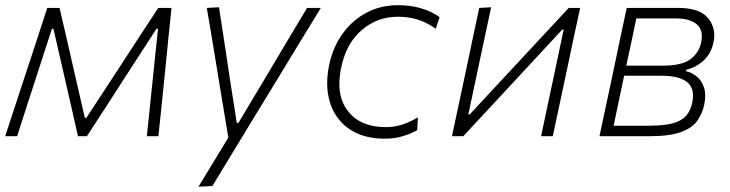

<svg xmlns="http://www.w3.org/2000/svg" viewBox="-20 -525 2814 740"><path d="M0 0Q35.5 -108.5 69 -210.5L91.5 -278.5Q109 -332 127 -386.5Q144.5 -441 162 -494.5H209.5Q222 -441.5 234.5 -387.2Q247 -333 259 -279.5L307 -71H313L449.5 -279.5Q485 -334 520 -388Q555 -441.5 590 -494.5H641Q635.5 -442 629.8 -385.8Q624 -329.5 619 -277L612 -208Q606.5 -157 601.5 -105L590.5 0H546Q552.5 -62.5 559 -126Q565.5 -189 572 -251.5L589 -414H583L471.5 -242L393.5 -121Q354.5 -60.5 315 0H280.5Q266.5 -60.5 253 -121.5Q239 -182 225.5 -241.5L186 -414H180L128 -253.5Q107.5 -190.5 86.8 -126.8Q66 -63 46 0Z M745 194.5Q773 148 802.5 100Q831.5 52 860 5.5Q852 -42.5 844 -91.5Q836 -140 828 -187.5L813.5 -276.5Q804.5 -330 795.5 -386Q786 -441.5 777 -494.5L824 -497Q834.5 -427 845 -361Q855 -294.5 865.5 -224.5L892.5 -51.5H899L1003 -225.5Q1044 -294.5 1083.5 -360.8Q1123 -427 1163.5 -494.5H1216.5Q1192.5 -454.5 1169.5 -417.5Q1146.5 -380 1119.2 -335.2Q1092 -290.5 1054.5 -228.5L969.5 -89.5Q911.5 6.5 871.2 72.2Q831 138 798.5 192Z M1463 9.5Q1381 9.5 1327 -27.2Q1273 -64 1252.5 -128Q1241 -163.5 1241 -204Q1241 -237.5 1248.5 -274Q1262.5 -342 1299.8 -394.2Q1337 -446.5 1392 -475.8Q1447 -505 1513.5 -505Q1609 -505 1674.5 -459L1659.5 -414Q1624.5 -439 1589.5 -449.8Q1554.5 -460.5 1513.5 -460.5Q1435 -460.5 1375.2 -410Q1315.5 -359.5 1295.5 -267Q1288 -232 1288 -202Q1288 -138.5 1321 -97Q1369 -35 1467 -35Q1500 -35 1531.5 -45.2Q1563 -55.5 1590.5 -73L1588 -23.5Q1567.5 -11 1534.5 -0.8Q1501.5 9.5 1463 9.5Z M1722 0Q1734 -56.5 1745 -108.2Q1756 -160 1769 -220.5L1779.5 -270Q1792.5 -333 1803.8 -385.8Q1815 -438.5 1827 -494.5L1873 -497Q1861 -441.5 1850 -389.5Q1839 -337 1825.5 -275L1785 -84H1790.5L1960 -266.5Q2012 -322 2065.5 -380Q2119 -437.5 2172 -494.5H2216L2192.5 -386Q2181.5 -333.5 2168 -270L2157.5 -220.5Q2144.5 -160 2133.5 -108Q2122.5 -56 2110.5 0H2065.5Q2077 -55.5 2088 -107Q2099 -158 2111.5 -217L2152.5 -411H2147L1981 -232Q1928 -175 1873.8 -116.5Q1819.5 -58 1765.5 0Z M2290.5 0Q2302.5 -56.5 2313.5 -108.2Q2324.5 -160 2337.5 -220.5L2348 -270Q2361 -333 2372.2 -385.8Q2383.5 -438.5 2395.5 -494.5H2594.5Q2677 -494.5 2709.5 -454.5Q2733 -425.5 2733 -388.5Q2733 -375 2729.5 -360Q2720.5 -318.5 2692 -292Q2663.5 -265.5 2625 -256L2624 -250.5Q2644.5 -246.5 2664 -231.2Q2683.5 -216 2693 -188.5Q2698 -174 2698 -156Q2698 -139.5 2694 -120.5Q2686.5 -86.5 2667 -59Q2647.5 -31.5 2604 -15.8Q2560.5 0 2482 0ZM2432.5 -454Q2423 -408 2414 -365.5Q2405 -323.5 2394 -273.5V-272H2534.5Q2609 -272 2641.5 -297Q2674 -322 2682 -360Q2685 -373.5 2685 -385Q2685 -415 2665.5 -431.5Q2638 -454 2585 -454ZM2345 -40.5H2481Q2539.5 -40.5 2573.8 -50Q2608 -59.5 2624.8 -79.2Q2641.5 -99 2648 -129Q2651 -143.5 2651 -156Q2651 -189.5 2629 -208Q2598 -233 2531 -233H2385.5L2383 -221.5Q2372.5 -171 2363.5 -128.5Q2354.5 -86 2345 -40.5Z"/></svg>

Font: Heraclito ExtraLight
Style: Italic
Weight: 200
Italic angle: -12°
Designer: Kostas Bartsokas (font) & Cristiano Sobral (main changes)
Foundry: Kostas Bartsokas (font) & Cristiano Sobral (main changes)
Version: Version 1.00;July 8, 2020;FontCreator 13.0.0.2655 64-bit